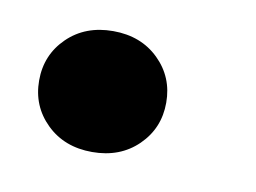

<svg xmlns="http://www.w3.org/2000/svg" viewBox="-35 -194 325 244"><g transform="rotate(10 127.5 -72.0)"><path d="M95 6Q59 6 36 -16.5Q13 -39 13 -72Q13 -105 36 -127.5Q59 -150 95 -150Q131 -150 154 -127.5Q177 -105 177 -72Q177 -39 154 -16.5Q131 6 95 6Z"/></g></svg>

Font: DM Sans
Style: Bold Italic
Weight: 700
Italic angle: -10°
Designer: Colophon Foundry, Jonny Pinhorn
Foundry: Colophon Foundry
Version: Version 4.004;gftools[0.9.30]